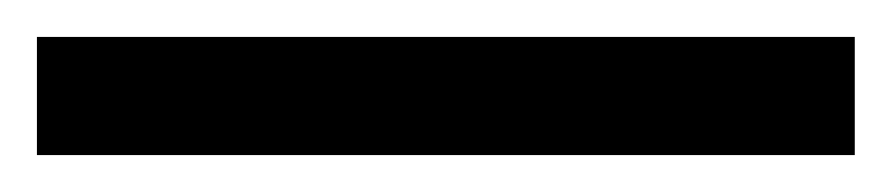

<svg xmlns="http://www.w3.org/2000/svg" viewBox="-24 -844 483 104"><path d="M439 -760V-824H-4V-760Z"/></svg>

Font: Noto Sans Gujarati ExtraCondensed
Style: Regular
Weight: 400
Width: 2
Designer: Jelle Bosma - Monotype Design Team, Universal Thirst
Foundry: Monotype Imaging Inc.
Version: Version 2.106